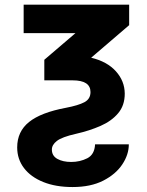

<svg xmlns="http://www.w3.org/2000/svg" viewBox="-20 -565 616 802"><path d="M78.8 -545.5H519.5V-459.9L360.8 -323.9Q427.6 -307.9 464.1 -267.2Q500.7 -226.6 501.1 -174Q501.1 -124.6 473.5 -92Q446 -59.3 399.9 -39.1Q353.7 -18.8 297.2 -6Q239 7.1 217.7 23.6Q196.4 40.1 196.7 60Q196.7 85.9 219.6 98.7Q242.5 111.5 277.7 111.5Q313.9 111.5 344.5 96.1Q375 80.6 377.1 38H518.1Q518.1 80.6 490.9 121.6Q463.8 162.6 411.4 189.5Q359 216.3 283 216.3Q212.7 216.3 160.7 195.3Q108.7 174.4 80.3 137.1Q51.8 99.8 51.8 50.8Q51.8 -15.6 101.4 -55.4Q150.9 -95.2 255.3 -114.7Q307.2 -124.6 332.6 -138.1Q358 -151.6 358 -180.4Q358 -229.4 283.4 -229.4H165.1V-315.3L295.1 -426.5H78.8Z"/></svg>

Font: Inter Zeller
Style: Bold
Weight: 700
Designer: Rasmus Andersson; Joe Bland
Foundry: zeller
Version: Version 3.015;git-dec3a8cb1